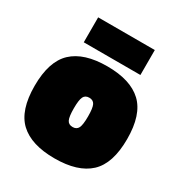

<svg xmlns="http://www.w3.org/2000/svg" viewBox="-170 -827 903 960"><g transform="rotate(30 282.0 -347.0)"><path d="M81.5 -455.5Q148 -518 282 -518Q416 -518 482.5 -455.5Q549 -393 549 -252Q549 -111 482.5 -49Q416 13 282 13Q148 13 81.5 -49Q15 -111 15 -252Q15 -393 81.5 -455.5ZM250 -186Q259 -168 282 -168Q305 -168 314 -186Q323 -204 323 -252.5Q323 -301 314 -319Q305 -337 282 -337Q259 -337 250 -319Q241 -301 241 -252.5Q241 -204 250 -186ZM119 -563V-707H446V-563Z"/></g></svg>

Font: Titillium Web
Style: Black
Weight: 900
Version: Version 1.001;PS 35.000;hotconv 1.0.70;makeotf.lib2.5.55311